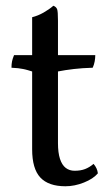

<svg xmlns="http://www.w3.org/2000/svg" viewBox="-20 -640 391 669"><path d="M208 9Q149 9 120.5 -21.5Q92 -52 92 -120V-391Q77 -396 61 -399.5Q45 -403 20 -404Q20 -417 22 -426.5Q24 -436 29 -448H92V-580Q112 -585 131.5 -596Q151 -607 166 -620Q176 -616 179 -608Q182 -600 182 -568V-448H312Q312 -438 310 -426.5Q308 -415 303 -404Q267 -403 237 -399.5Q207 -396 182 -391V-141Q182 -108 189 -86.5Q196 -65 209 -55Q222 -45 240 -45Q261 -45 276.5 -51Q292 -57 306 -69Q319 -54 321 -36Q305 -17 272.5 -4Q240 9 208 9Z"/></svg>

Font: Vollkorn
Style: Regular
Weight: 400
Designer: Friedrich Althausen
Foundry: Friedrich Althausen
Version: Version 5.001